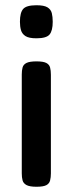

<svg xmlns="http://www.w3.org/2000/svg" viewBox="-20 -511 277 732"><path d="M119 -277Q145 -277 156.5 -271Q168 -265 171 -253.5Q174 -242 174 -226V150Q174 165 171 177Q168 189 156.5 195Q145 201 119 201Q93 201 81 194.5Q69 188 66 176.5Q63 165 63 150V-227Q63 -242 66 -253.5Q69 -265 81 -271Q93 -277 119 -277ZM119 -491Q148 -491 161 -483Q174 -475 177.5 -461Q181 -447 181 -428Q181 -394 169 -379.5Q157 -365 119 -365Q90 -365 77 -373.5Q64 -382 60 -396Q56 -410 56 -428Q56 -463 68.5 -477Q81 -491 119 -491Z"/></svg>

Font: Fredoka Expanded Medium
Style: Regular
Weight: 500
Width: 7
Designer: Ben Nathan
Foundry: Milena B. Brandão, Ben Nathan
Version: Version 2.001